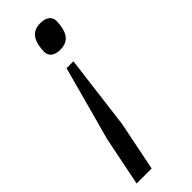

<svg xmlns="http://www.w3.org/2000/svg" viewBox="-239 -548 750 750"><g transform="rotate(-45 135.5 -173.5)"><path d="M165 -399C210 -399 224 -427 230 -454C232 -464 234 -479 234 -488C234 -514 215 -528 183 -528C138 -528 124 -500 118 -473C116 -463 114 -448 114 -439C114 -413 133 -399 165 -399ZM89 181 130 -22 169 -331H131L47 -22L6 181Z"/></g></svg>

Font: Braiins Sans
Style: Italic
Weight: 400
Italic angle: -11.31°
Designer: Mike Abbink, Paul van der Laan, Pieter van Rosmalen, Jiri Chlebus, Lubos Buracinsky
Foundry: Bold Monday, Sudetype
Version: Version 1.000;hotconv 1.0.109;makeotfexe 2.5.65596